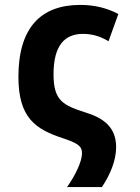

<svg xmlns="http://www.w3.org/2000/svg" viewBox="-20 -577 570 782"><path d="M253 185H395C429 134 453 77 453 22C453 -60 400 -97 328 -119C239 -148 198 -165 198 -274C198 -393 244 -439 318 -439C354 -439 387 -430 422 -409L462 -520C414 -545 364 -557 307 -557C147 -557 55 -465 55 -264C55 -96 126 -51 233 -15C293 5 314 16 314 47C314 81 287 137 253 185Z"/></svg>

Font: Noto Sans Mono Condensed ExtraBold
Style: Regular
Weight: 800
Width: 3
Designer: Monotype Design Team
Foundry: Monotype Imaging Inc.
Version: Version 2.014